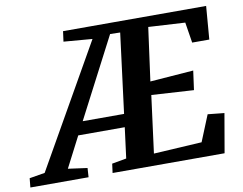

<svg xmlns="http://www.w3.org/2000/svg" viewBox="-174 -853 1219 962"><g transform="rotate(-10 436.0 -371.5)"><path d="M-94.4 0 -89.8 -46.5 -11.2 -59.6 341.4 -678.9 195.8 -690.8 202.9 -743H930.8L917.2 -574.3H830.1L813.4 -678.9L626.9 -689.6L590 -418.8L810.9 -435.5L797.6 -338.1L582.8 -351.2L544.8 -59.9L789.8 -74.2L844 -207.2L928 -198.5L893.7 0H323.9L330.1 -46.5L403.7 -59.6L423.8 -215.4H187.1L106.9 -59.9L204.7 -46.5L201.7 0ZM221.5 -281.6H432L483.6 -686.7L432.5 -687.9Z"/></g></svg>

Font: Merriweather 7pt Light
Style: Italic
Weight: 300
Italic angle: -7.8°
Designer: Eben Sorkin
Foundry: Eben Sorkin
Version: Version 2.200;gftools[0.9.31]